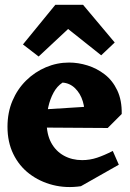

<svg xmlns="http://www.w3.org/2000/svg" viewBox="-20 -759 540 795"><path d="M315 12Q254 21 199 7Q144 -7 101.5 -39.5Q59 -72 35 -121.5Q11 -171 11 -234Q11 -293 31.5 -341.5Q52 -390 88 -425.5Q124 -461 170 -480.5Q216 -500 266 -500Q304 -500 342.5 -488Q381 -476 413.5 -451Q446 -426 465.5 -385Q485 -344 484 -287L328 -273Q333 -306 323 -339Q313 -372 291 -393.5Q269 -415 239 -417Q216 -402 201.5 -375Q187 -348 180 -316Q173 -284 173 -255Q173 -203 192 -168Q211 -133 244.5 -114.5Q278 -96 320 -96Q352 -96 382 -106Q412 -116 447 -134L472 -77ZM426 -229 127 -231 115 -303 401 -321 484 -287ZM140 -525 75 -575 209 -739H324L455 -583L399 -530L262 -639Z"/></svg>

Font: Eczar
Style: Bold
Weight: 700
Designer: Vaibhav Singh
Foundry: Rosetta Type Foundry
Version: Version 2.000